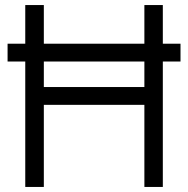

<svg xmlns="http://www.w3.org/2000/svg" viewBox="-20 -740 744 760"><path d="M80 0H153.5V-325H551.5V0H624.5V-496.5H694.5V-567H624.5V-720H551.5V-567H153.5V-720H80V-567H10V-496.5H80ZM153.5 -395.5V-496.5H551.5V-395.5Z"/></svg>

Font: Hauora
Style: Regular
Weight: 400
Designer: Mikhail Sharanda
Foundry: WCYS & Co.
Version: Version 1.010